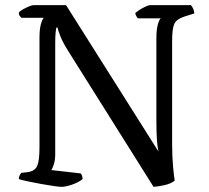

<svg xmlns="http://www.w3.org/2000/svg" viewBox="-20 -724 810 744"><path d="M219 0Q211 0 189 -3Q167 -6 140 -11Q113 -16 89 -21Q65 -26 53 -30Q53 -38 56 -44Q59 -50 62 -54L88 -57Q115 -61 124 -81Q133 -101 133 -153V-578Q133 -611 138.5 -630.5Q144 -650 150 -655H63Q60 -658 56.5 -662.5Q53 -667 53 -675Q57 -681 68.5 -687.5Q80 -694 92 -699Q104 -704 110 -704H236L594 -137Q590 -155 588 -183Q586 -211 586 -258V-576Q586 -609 591.5 -628.5Q597 -648 603 -653H514Q512 -656 509 -660Q506 -664 504 -673Q509 -678 520.5 -685.5Q532 -693 544 -698.5Q556 -704 561 -704H720Q725 -698 728.5 -690.5Q732 -683 733 -672L692 -659Q663 -649 655 -630.5Q647 -612 647 -567V-167Q647 -119 650.5 -79.5Q654 -40 657 -24Q642 -12 617 -6.5Q592 -1 575 0L247 -522Q224 -558 214 -583.5Q204 -609 203 -617H198Q197 -611 195.5 -597.5Q194 -584 194 -555V-127Q194 -104 188.5 -87Q183 -70 179 -65L293 -52Q295 -50 297.5 -44Q300 -38 300 -30Q284 -17 259 -8.5Q234 0 219 0Z"/></svg>

Font: Texturina Light
Style: Regular
Weight: 300
Designer: Guillermo Torres Carreño
Foundry: Omnibus-Type
Version: Version 1.002; ttfautohint (v1.8.3)